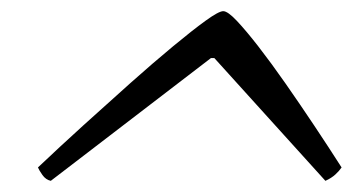

<svg xmlns="http://www.w3.org/2000/svg" viewBox="-20 -711 632 344"><path d="M71 -387Q62 -389 56 -397.5Q50 -406 48 -411Q87 -448 130 -487Q173 -526 214 -562.5Q255 -599 290 -628Q325 -657 348.5 -674Q372 -691 380 -691Q388 -691 404.5 -673.5Q421 -656 443.5 -627Q466 -598 491.5 -561.5Q517 -525 543 -486Q569 -447 592 -411Q588 -405 581 -398.5Q574 -392 563 -387L364 -607H358Z"/></svg>

Font: Texturina Medium 12pt Thin
Style: Italic
Weight: 250
Italic angle: -11°
Version: Version 1.002